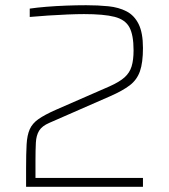

<svg xmlns="http://www.w3.org/2000/svg" viewBox="-20 -716 648 736"><path d="M80 0V-71Q80 -127 82 -162.5Q84 -198 94 -220.5Q104 -243 127.5 -259.5Q151 -276 194 -295L400 -385Q438 -402 457.5 -419.5Q477 -437 484.5 -461.5Q492 -486 492 -523Q492 -582 476 -611.5Q460 -641 419 -651.5Q378 -662 302 -662Q276 -662 239.5 -660.5Q203 -659 165 -656.5Q127 -654 94 -651V-683Q121 -687 157.5 -690Q194 -693 234 -694.5Q274 -696 310 -696Q356 -696 395.5 -692Q435 -688 465 -672.5Q495 -657 511.5 -623.5Q528 -590 528 -532Q528 -476 516.5 -443Q505 -410 477.5 -389Q450 -368 402 -347L169 -245Q141 -233 130 -215Q119 -197 117.5 -169.5Q116 -142 116 -100V-34H528V0Z"/></svg>

Font: Saira Thin Thin
Style: Regular
Weight: 250
Version: Version 1.101